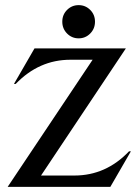

<svg xmlns="http://www.w3.org/2000/svg" viewBox="-20 -725 538 745"><path d="M9.8 0 339.4 -493.2H253.4Q131.3 -493.2 41 -399.4H34.2L113.8 -537.1H468.3L139.2 -43.9H268.6Q391.1 -43.9 480.5 -137.7H487.8L408.2 0ZM240.2 -686.5Q258.8 -705.1 285.2 -705.1Q311.5 -705.1 330.1 -686.5Q348.6 -668 348.6 -640.9Q348.6 -613.8 330.1 -595Q311.5 -576.2 285.2 -576.2Q258.8 -576.2 240.2 -595Q221.7 -613.8 221.7 -640.9Q221.7 -668 240.2 -686.5Z"/></svg>

Font: Modern Antiqua
Style: Book
Weight: 400
Designer: Wojciech Kalinowski "wmk69" (wmk69@o2.pl)
Foundry: Wojciech Kalinowski "wmk69" (wmk69@o2.pl)
Version: Version 3.1.0; 2021-05-28